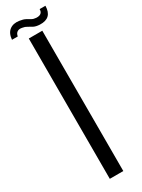

<svg xmlns="http://www.w3.org/2000/svg" viewBox="-261 -924 701 948"><g transform="rotate(-30 89.5 -450.0)"><path d="M51 0V-800H128V0ZM-24 -836Q-21 -872 0 -888Q21 -904 54 -899Q75 -896 87 -889.5Q99 -883 109 -877Q119 -871 134 -870Q170 -868 170 -899H203Q202 -829 133 -832Q112 -833 99 -839.5Q86 -846 75 -853Q64 -860 50 -862Q32 -866 21.5 -858.5Q11 -851 9 -836Z"/></g></svg>

Font: Big Shoulders Display Medium
Style: Regular
Weight: 500
Designer: Patric King
Foundry: XO Type Co
Version: Version 1.000; ttfautohint (v1.8.2)